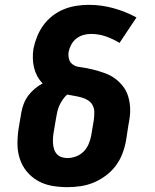

<svg xmlns="http://www.w3.org/2000/svg" viewBox="-20 -764 640 792"><path d="M258 8Q225 8 194 2.5Q163 -3 136.5 -18Q110 -33 90.5 -56.5Q71 -80 61.5 -109.5Q52 -139 52 -171Q52 -203 57 -235L68 -300Q71 -318 78 -336Q85 -354 96.5 -369.5Q108 -385 123.5 -398Q139 -411 156 -420Q143 -433 134 -449.5Q125 -466 120.5 -484.5Q116 -503 115.5 -523Q115 -543 118 -563Q123 -588 133 -613Q143 -638 159 -660Q175 -682 197 -699Q219 -716 244 -726Q269 -736 295 -740Q321 -744 346 -744Q399 -744 449 -730Q499 -716 543 -692L473 -587Q447 -603 417.5 -613.5Q388 -624 355 -624Q339 -624 323.5 -619.5Q308 -615 295 -605Q282 -595 274 -580Q266 -565 263 -550Q261 -535 264.5 -521Q268 -507 279.5 -498.5Q291 -490 305.5 -488Q320 -486 334 -483.5Q348 -481 362 -477.5Q376 -474 389.5 -470Q403 -466 416 -461Q429 -456 441 -449Q453 -442 463.5 -433Q474 -424 483 -413.5Q492 -403 498.5 -391Q505 -379 509 -365.5Q513 -352 515 -337.5Q517 -323 517 -309Q517 -295 515 -279.5Q513 -264 510 -250L500 -185Q495 -157 485 -130.5Q475 -104 458 -81Q441 -58 417 -40Q393 -22 366.5 -11Q340 0 312.5 4Q285 8 258 8ZM258 -112Q275 -112 293 -118.5Q311 -125 324.5 -138.5Q338 -152 345.5 -169.5Q353 -187 356 -204L367 -269Q369 -285 369 -300.5Q369 -316 362.5 -329Q356 -342 343.5 -350Q331 -358 316.5 -362Q302 -366 287 -368.5Q272 -371 257 -374Q247 -365 239 -353.5Q231 -342 225.5 -330Q220 -318 217 -305.5Q214 -293 212 -281L201 -216Q199 -204 198.5 -192Q198 -180 199 -168.5Q200 -157 204 -146Q208 -135 216 -127Q224 -119 235 -115.5Q246 -112 258 -112Z"/></svg>

Font: Iosevka Etoile Heavy Oblique
Style: Regular
Weight: 900
Italic angle: -9°
Designer: Belleve Invis
Foundry: Belleve Invis
Version: Version 15.5.2; ttfautohint (v1.8.4)